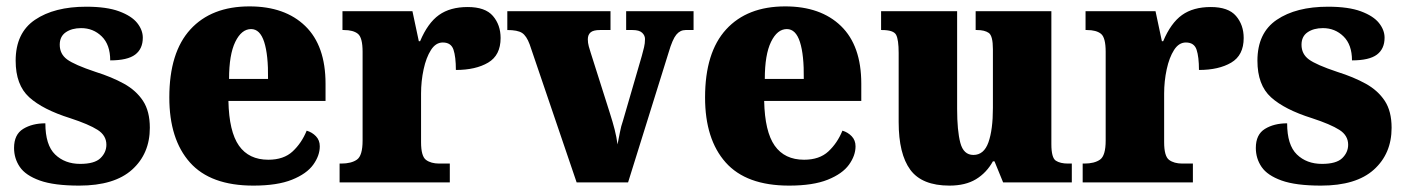

<svg xmlns="http://www.w3.org/2000/svg" viewBox="-20 -571 4399 601"><path d="M228 10Q149 10 104.5 -6Q60 -22 42 -48.5Q24 -75 24 -108Q24 -150 52.5 -167.5Q81 -185 122 -185Q122 -117 152.5 -87.5Q183 -58 231 -58Q276 -58 294.5 -76Q313 -94 313 -118Q313 -147 285.5 -164.5Q258 -182 200 -201Q114 -228 71.5 -266.5Q29 -305 29 -381Q29 -468 89.5 -509Q150 -550 250 -550Q314 -550 353 -535.5Q392 -521 409.5 -499Q427 -477 427 -453Q427 -418 403 -400Q379 -382 325 -382Q325 -431 298.5 -457Q272 -483 234 -483Q205 -483 186 -470Q167 -457 167 -431Q167 -402 190 -385Q213 -368 279 -346Q330 -330 368 -309Q406 -288 427.5 -255.5Q449 -223 449 -171Q449 -90 393.5 -40Q338 10 228 10Z M773 10Q639 10 574.5 -62.5Q510 -135 510 -266Q510 -407 576 -479Q642 -551 761 -551Q872 -551 935.5 -489.5Q999 -428 999 -309V-255H695Q697 -159 728 -115Q759 -71 820 -71Q868 -71 896 -97Q924 -123 940 -162Q957 -157 969 -144.5Q981 -132 981 -113Q981 -84 960.5 -55.5Q940 -27 894 -8.5Q848 10 773 10ZM819 -324Q820 -399 807 -439.5Q794 -480 766 -480Q736 -480 716.5 -440Q697 -400 697 -324Z M1043 0V-59H1048Q1080 -59 1097.5 -71.5Q1115 -84 1115 -131V-409Q1115 -453 1100.5 -465Q1086 -477 1056 -477H1052V-536H1271L1291 -442H1295Q1319 -499 1354 -524Q1389 -549 1444 -549Q1499 -549 1523 -521Q1547 -493 1547 -452Q1547 -398 1508 -375Q1469 -352 1407 -352Q1407 -393 1399.5 -415.5Q1392 -438 1366 -438Q1344 -438 1329 -414.5Q1314 -391 1306 -354Q1298 -317 1298 -278V-126Q1298 -82 1313.5 -70.5Q1329 -59 1355 -59H1388V0Z M1638 -432Q1628 -459 1614 -468Q1600 -477 1568 -477V-536H1891V-477H1858Q1837 -477 1828.5 -469.5Q1820 -462 1820 -448Q1820 -437 1823 -426Q1826 -415 1829 -406L1889 -217Q1898 -189 1904 -165.5Q1910 -142 1913 -119Q1917 -138 1920.5 -157Q1924 -176 1930 -193L1989 -396Q1993 -411 1996 -423Q1999 -435 1999 -449Q1999 -460 1990 -468.5Q1981 -477 1960 -477H1940V-536H2151V-477H2126Q2109 -477 2097 -462.5Q2085 -448 2073 -407L1946 0H1785Z M2450 10Q2316 10 2251.5 -62.5Q2187 -135 2187 -266Q2187 -407 2253 -479Q2319 -551 2438 -551Q2549 -551 2612.5 -489.5Q2676 -428 2676 -309V-255H2372Q2374 -159 2405 -115Q2436 -71 2497 -71Q2545 -71 2573 -97Q2601 -123 2617 -162Q2634 -157 2646 -144.5Q2658 -132 2658 -113Q2658 -84 2637.5 -55.5Q2617 -27 2571 -8.5Q2525 10 2450 10ZM2496 -324Q2497 -399 2484 -439.5Q2471 -480 2443 -480Q2413 -480 2393.5 -440Q2374 -400 2374 -324Z M2952 10Q2866 10 2829.5 -39.5Q2793 -89 2793 -189V-405Q2793 -447 2785 -462Q2777 -477 2741 -477H2738V-536H2976V-230Q2976 -162 2986 -124Q2996 -86 3027 -86Q3060 -86 3074 -125.5Q3088 -165 3088 -233V-417Q3088 -459 3075 -468Q3062 -477 3038 -477H3034V-536H3271V-120Q3271 -77 3285 -68Q3299 -59 3323 -59H3335V0H3120L3093 -66H3088Q3068 -30 3035 -10Q3002 10 2952 10Z M3369 0V-59H3374Q3406 -59 3423.5 -71.5Q3441 -84 3441 -131V-409Q3441 -453 3426.5 -465Q3412 -477 3382 -477H3378V-536H3597L3617 -442H3621Q3645 -499 3680 -524Q3715 -549 3770 -549Q3825 -549 3849 -521Q3873 -493 3873 -452Q3873 -398 3834 -375Q3795 -352 3733 -352Q3733 -393 3725.5 -415.5Q3718 -438 3692 -438Q3670 -438 3655 -414.5Q3640 -391 3632 -354Q3624 -317 3624 -278V-126Q3624 -82 3639.5 -70.5Q3655 -59 3681 -59H3714V0Z M4115 10Q4036 10 3991.5 -6Q3947 -22 3929 -48.5Q3911 -75 3911 -108Q3911 -150 3939.5 -167.5Q3968 -185 4009 -185Q4009 -117 4039.5 -87.5Q4070 -58 4118 -58Q4163 -58 4181.5 -76Q4200 -94 4200 -118Q4200 -147 4172.5 -164.5Q4145 -182 4087 -201Q4001 -228 3958.5 -266.5Q3916 -305 3916 -381Q3916 -468 3976.5 -509Q4037 -550 4137 -550Q4201 -550 4240 -535.5Q4279 -521 4296.5 -499Q4314 -477 4314 -453Q4314 -418 4290 -400Q4266 -382 4212 -382Q4212 -431 4185.5 -457Q4159 -483 4121 -483Q4092 -483 4073 -470Q4054 -457 4054 -431Q4054 -402 4077 -385Q4100 -368 4166 -346Q4217 -330 4255 -309Q4293 -288 4314.5 -255.5Q4336 -223 4336 -171Q4336 -90 4280.5 -40Q4225 10 4115 10Z"/></svg>

Font: Noto Serif Hebrew SemiCondensed Black
Style: Regular
Weight: 900
Width: 4
Designer: Monotype Design Team
Foundry: Monotype Imaging Inc.
Version: Version 2.004; ttfautohint (v1.8.4.7-5d5b)